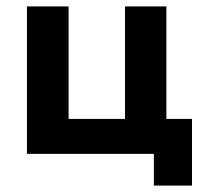

<svg xmlns="http://www.w3.org/2000/svg" viewBox="-20 -480 644 599"><path d="M499 -109H579V99H460V0H64V-460H194V-109H370V-460H499Z"/></svg>

Font: Jost* Semi
Style: Regular
Weight: 600
Version: Version 3.7